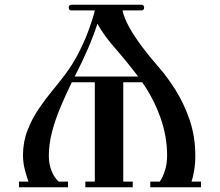

<svg xmlns="http://www.w3.org/2000/svg" viewBox="-20 -790 928 810"><path d="M828 0H614V-24H654Q668 -44 676.5 -72.5Q685 -101 685 -134Q685 -216 656 -296Q627 -376 580 -443H500V-24H540V0H340V-24H380V-443H283Q259 -394 236.5 -341Q214 -288 200 -235.5Q186 -183 186 -133Q186 -99 197 -70.5Q208 -42 227 -24H267V0H60V-24H100Q95 -37 86 -69.5Q77 -102 77 -136Q77 -191 96 -240Q115 -289 143.5 -331Q172 -373 201.5 -408.5Q231 -444 252 -472Q287 -518 313 -569.5Q339 -621 356 -668Q373 -715 380 -746H282Q270 -746 270 -758Q270 -770 282 -770H576Q588 -770 588 -758Q588 -746 576 -746H497Q503 -715 525 -675.5Q547 -636 578.5 -594Q610 -552 645 -512Q685 -467 721 -409.5Q757 -352 780.5 -282.5Q804 -213 804 -132Q804 -100 799 -70.5Q794 -41 788 -24H828ZM563 -467Q511 -535 464 -588.5Q417 -642 391 -690Q375 -640 350.5 -583.5Q326 -527 295 -467Z"/></svg>

Font: Ponomar
Style: Regular
Weight: 400
Version: Version 1.301; ttfautohint (v1.8.4.7-5d5b)